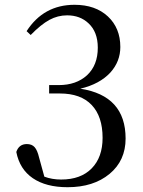

<svg xmlns="http://www.w3.org/2000/svg" viewBox="-20 -766 597 801"><path d="M262 15Q172 15 117 -22.5Q62 -60 48 -132Q59 -165 92 -165Q113 -165 124.5 -152Q136 -139 143 -109L165 -29Q197 -17 235 -17Q317 -17 362.5 -63.5Q408 -110 408 -191Q408 -280 362.5 -328Q317 -376 230 -376H185V-411H225Q298 -411 343 -452Q388 -494 388 -567Q388 -633 349 -669Q314 -702 260 -702Q221 -702 186 -683Q151 -664 108 -620L91 -636Q162 -746 291 -746Q378 -746 430 -697.5Q482 -649 482 -570Q482 -510 441 -464Q396 -415 315 -396Q504 -367 504 -188Q504 -96 437 -40.5Q370 15 262 15Z"/></svg>

Font: GenRyuMin TW M
Style: Regular
Weight: 500
Version: Version 1.501;PS 1;hotconv 16.6.51;makeotf.lib2.5.65220